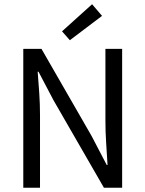

<svg xmlns="http://www.w3.org/2000/svg" viewBox="-20 -887 687 907"><path d="M90 0V-656H176L413 -244L484 -108H488Q485 -158 481.5 -211.5Q478 -265 478 -317V-656H557V0H471L233 -413L162 -548H158Q162 -498 165.5 -446.5Q169 -395 169 -343V0ZM310 -697 273 -739 415 -867 462 -812Z"/></svg>

Font: Giro Regular
Style: Regular
Weight: 400
Designer: Paul D. Hunt
Foundry: Adobe Systems Incorporated
Version: Version 1.000;PS 1.0;hotconv 1.0.88;makeotf.lib2.5.647800